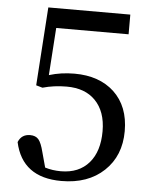

<svg xmlns="http://www.w3.org/2000/svg" viewBox="-53 -777 655 835"><g transform="rotate(5 274.5 -359.5)"><path d="M246 14Q75 14 42 -138Q56 -173 94 -173Q118 -173 130.5 -158.5Q143 -144 153 -104L171 -38Q204 -28 240 -28Q319 -28 363 -79Q406 -129 406 -217Q406 -303 359 -351Q314 -397 234 -397Q178 -397 129 -383L101 -391L124 -733H482V-647H166L152 -440Q204 -456 263 -456Q371 -456 436 -396Q502 -334 502 -226Q502 -118 432 -52Q362 14 246 14Z"/></g></svg>

Font: GenRyuMin TW M
Style: Regular
Weight: 500
Version: Version 1.501;PS 1;hotconv 16.6.51;makeotf.lib2.5.65220